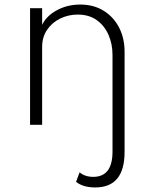

<svg xmlns="http://www.w3.org/2000/svg" viewBox="-20 -548 668 843"><path d="M398 275Q527 275 527 119V-321Q527 -380.5 502.8 -427.2Q478.5 -474 434.8 -501Q391 -528 332.5 -528Q276 -528 230 -503.2Q184 -478.5 165 -439V-512H112V0H165V-341.5Q165 -385.5 187 -417.5Q209 -449.5 244.8 -466.8Q280.5 -484 321 -484Q371 -484 405 -459.5Q439 -435 456.5 -394.8Q474 -354.5 474 -307V117.5Q474 228.5 389.5 228.5Q352.5 228.5 329.5 208.5L314 250.5Q345 275 398 275Z"/></svg>

Font: Spartan Light
Style: Regular
Weight: 300
Designer: Matt Bailey, Mirko Velimirovic
Foundry: Matt Bailey
Version: Version 1.003; ttfautohint (v1.8.3)